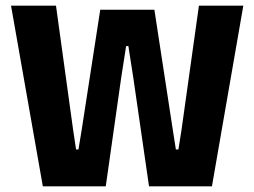

<svg xmlns="http://www.w3.org/2000/svg" viewBox="-20 -659 900 679"><path d="M131.5 0 19 -639H178L238.5 -200.5L249 -130.5H257.5L269 -200.5L334.5 -624.5H526L591 -200.5L602 -130.5H611L622 -200.5L683.5 -639H840.5L729.5 0H507L451.5 -383.5L434 -496H426L408.5 -383.5L354 0Z"/></svg>

Font: Anek Odia
Style: Bold
Weight: 700
Designer: Yesha Goshar & Mahesh Sahu (Odia), Yesha Goshar (Latin)
Foundry: Ek Type
Version: Version 1.003